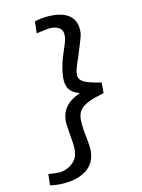

<svg xmlns="http://www.w3.org/2000/svg" viewBox="-150 -932 901 1220"><g transform="rotate(-15 300.0 -322.0)"><path d="M25.5 192 33.5 120Q86 128.5 106 128.5Q132.5 128.5 159.5 117Q186.5 105.5 206.2 84.8Q226 64 231.5 38Q236.5 19.5 236.5 -7.5Q236.5 -27 232 -84.5L229.5 -118Q227 -144 227 -158.5Q227 -177 230.5 -196Q247 -286 356.5 -323L357 -327Q319 -339.5 300.5 -364.2Q282 -389 282 -428Q282 -446.5 285.5 -466Q293.5 -516 316 -575Q321 -586 323 -591.5Q340 -629.5 349.2 -653.8Q358.5 -678 361 -694.5Q362.5 -703.5 362.5 -711Q362.5 -743 339 -757.8Q315.5 -772.5 279 -772.5Q264.5 -772.5 206.5 -764.5Q201.5 -763.5 193.5 -762.5L202.5 -838.5Q222.5 -844 245.8 -846.2Q269 -848.5 287 -848.5Q372 -848.5 418.8 -815.5Q465.5 -782.5 465.5 -719Q465.5 -704 462.5 -686.5Q460.5 -676 450.5 -650.5Q440.5 -625 429.5 -598Q418.5 -571.5 411 -552Q379.5 -485 373 -452Q372 -447.5 372 -438.5Q372 -417.5 386.2 -403.5Q400.5 -389.5 429.2 -378.5Q458 -367.5 511 -354L506 -286Q445 -273.5 408.5 -260.2Q372 -247 351.2 -227Q330.5 -207 324.5 -176Q321.5 -159 321.5 -132Q321.5 -106 324 -76Q325 -65 327 -50.5Q329 -32 331 -10.8Q333 10.5 333 27Q333 45 331 57Q320.5 129.5 263.8 166.2Q207 203 116.5 203Q94 203 67.2 199.8Q40.5 196.5 25.5 192Z"/></g></svg>

Font: JuliaMono SemiBold
Style: Italic
Weight: 600
Italic angle: -9°
Monospace: yes
Designer: cormullion
Foundry: corm
Version: Version 0.056; ttfautohint (v1.8.4)